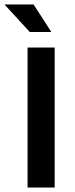

<svg xmlns="http://www.w3.org/2000/svg" viewBox="-51 -844 339 864"><path d="M195 -630V0H73V-630ZM-31 -824H100L180 -700H83Z"/></svg>

Font: Ek Mukta SemiBold
Style: Regular
Weight: 600
Designer: Girish Dalvi and Yashodeep Gholap
Foundry: Ek Type
Version: Version 2.538;PS 1.002;hotconv 16.6.51;makeotf.lib2.5.65220;